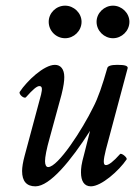

<svg xmlns="http://www.w3.org/2000/svg" viewBox="-20 -645 479 678"><path d="M210 -510C241 -510 268 -536 268 -568C268 -599 241 -625 210 -625C178 -625 152 -599 152 -568C152 -536 178 -510 210 -510ZM379 -510C410 -510 437 -536 437 -568C437 -599 410 -625 379 -625C348 -625 321 -599 321 -568C321 -536 348 -510 379 -510ZM105 13C156 13 230 -77 298 -183L277 -100C267 -64 266 -51 266 -36C266 -6 277 13 301 13C338 13 400 -42 427 -82C431 -88 409 -106 404 -101C380 -74 364 -62 354 -62C344 -62 344 -77 354 -117L431 -405C431 -413 420 -416 394 -416C372 -416 361 -412 359 -405C342 -345 326 -298 309 -266C271 -188 185 -55 150 -55C143 -55 139 -63 139 -76C139 -90 144 -118 156 -160L197 -310C205 -342 207 -359 207 -373C207 -401 194 -416 174 -416C135 -416 75 -359 50 -321C44 -313 66 -294 72 -302C96 -329 110 -341 119 -341C129 -341 130 -332 125 -311L67 -95C61 -73 58 -54 58 -41C58 -5 74 13 105 13Z"/></svg>

Font: Junicode Two Beta SemiCondensed Medium
Style: Italic
Weight: 500
Width: 4
Italic angle: -10°
Version: Version 1.063